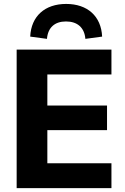

<svg xmlns="http://www.w3.org/2000/svg" viewBox="-20 -976 649 996"><path d="M558.1 0V-128.9H225.6V-300.8H535.2V-428.7H225.6V-589.8H558.1V-718.8H66.4V0ZM223.6 -774.4C228.5 -833 263.7 -864.7 322.3 -864.7C381.3 -864.7 418 -833 422.9 -774.4L509.8 -786.1C504.9 -892.6 433.1 -955.6 323.2 -955.6C213.4 -955.6 141.6 -892.6 136.7 -786.1Z"/></svg>

Font: Winston ExtraBold
Style: Regular
Weight: 800
Designer: Vernon Adams, Kim Jin-seong, David Berlow, Cristiano Sobral
Foundry: The Winston Project Authors
Version: Version 3.004